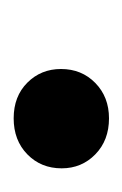

<svg xmlns="http://www.w3.org/2000/svg" viewBox="32 -210 183 288"><g transform="rotate(-90 124.0 -66.5)"><path d="M90 5Q57 5 36 -15.5Q15 -36 15 -66Q15 -97 36 -117.5Q57 -138 90 -138Q123 -138 143.5 -117.5Q164 -97 164 -67Q164 -36 143 -15.5Q122 5 90 5Z"/></g></svg>

Font: DM Sans 11pt SemiBold
Style: Italic
Weight: 600
Italic angle: -10°
Version: Version 4.004;gftools[0.9.30]